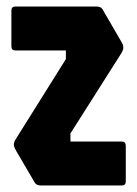

<svg xmlns="http://www.w3.org/2000/svg" viewBox="-20 -570 422 590"><path d="M107 0Q99.5 0 94.5 -2Q89.5 -4 87 -8.5L28.5 -108.5Q22.5 -119 22.5 -125Q22.5 -133.5 28.5 -142.5L182.5 -388.5V-415H27.5Q15 -415 15 -427.5V-537.5Q15 -550 27.5 -550H275Q282.5 -550 287.5 -548Q292.5 -546 295 -541.5L353 -441.5Q355.5 -437.5 357.2 -433Q359 -428.5 359 -424Q359 -416 351 -403.5L196.5 -160V-135H354Q366.5 -135 366.5 -122.5V-12.5Q366.5 0 354 0Z"/></svg>

Font: Jaro 24pt
Style: Regular
Weight: 400
Designer: Agyei Archer, Celine Hurka, Mirko Velimirović
Version: Version 1.000